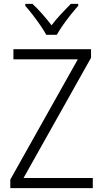

<svg xmlns="http://www.w3.org/2000/svg" viewBox="-20 -967 530 987"><path d="M457 0H33V-44L380 -662H49V-714H448V-670L101 -52H457ZM218 -788Q206 -810 187 -837.5Q168 -865 147.5 -891.5Q127 -918 110 -937V-947H147Q171 -925 197 -895.5Q223 -866 245 -837Q268 -867 293 -894Q318 -921 344 -947H382V-937Q364 -917 343 -890.5Q322 -864 303 -837Q284 -810 272 -788Z"/></svg>

Font: Noto Sans Gurmukhi SemiCondensed Light
Style: Regular
Weight: 300
Width: 4
Designer: Jelle Bosma - Monotype Design Team
Foundry: Monotype Imaging Inc.
Version: Version 2.004; ttfautohint (v1.8.4.7-5d5b)